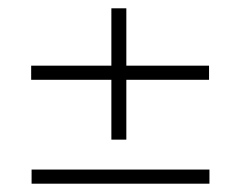

<svg xmlns="http://www.w3.org/2000/svg" viewBox="-20 -522 570 462"><path d="M55 -330V-364H248V-502H284V-364H483V-330H284V-186H248V-330ZM56 -114H484V-80H56Z"/></svg>

Font: TypoPRO Titillium Text
Style: 1 wt
Weight: 100
Designer: Accademia di Belle Arti di Urbino and others
Foundry: Accademia di Belle Arti di Urbino and others.
Version: Version 25.000